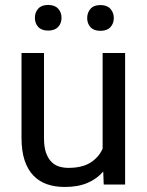

<svg xmlns="http://www.w3.org/2000/svg" viewBox="-20 -741 591 771"><path d="M394.5 -52.2Q369.6 -22.9 331.5 -6.6Q293.5 9.8 239.7 9.8Q200.7 9.8 168.9 -1.2Q137.2 -12.2 114.3 -35.9Q91.3 -59.6 78.9 -96.9Q66.4 -134.3 66.4 -187V-528.3H156.7V-186Q156.7 -150.4 165 -127.2Q173.3 -104 187 -90.6Q200.7 -77.1 218.3 -72Q235.8 -66.9 254.4 -66.9Q309.6 -66.9 343 -87.9Q376.5 -108.9 392.1 -144V-528.3H482.4V0H396.5ZM120.1 -669.4Q120.1 -691.4 133.5 -706.3Q147 -721.2 173.3 -721.2Q199.7 -721.2 213.4 -706.3Q227.1 -691.4 227.1 -669.4Q227.1 -647.5 213.4 -632.8Q199.7 -618.2 173.3 -618.2Q147 -618.2 133.5 -632.8Q120.1 -647.5 120.1 -669.4ZM330.1 -668.5Q330.1 -690.4 343.5 -705.6Q356.9 -720.7 383.3 -720.7Q409.7 -720.7 423.3 -705.6Q437 -690.4 437 -668.5Q437 -646.5 423.3 -631.8Q409.7 -617.2 383.3 -617.2Q356.9 -617.2 343.5 -631.8Q330.1 -646.5 330.1 -668.5Z"/></svg>

Font: RobotoDraft
Style: Regular
Weight: 400
Designer: Google
Foundry: Google
Version: Version 2.000988-w1; 2014